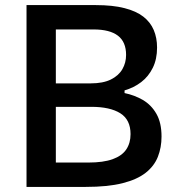

<svg xmlns="http://www.w3.org/2000/svg" viewBox="-20 -733 692 753"><path d="M316.5 0Q265 0 221.2 0Q177.5 0 142.8 0Q108 0 84 0Q84 -59 84 -113.5Q84 -168 84 -234.5V-475Q84 -542 84 -598Q84 -654 84 -713Q142 -713 212.5 -713Q283 -713 356 -713Q422 -713 468 -701.2Q514 -689.5 542 -667.8Q570 -646 583 -615.2Q596 -584.5 596 -546.5Q596 -501 579.2 -467Q562.5 -433 533.8 -411Q505 -389 468.5 -378.5V-368Q507.5 -360 540.5 -340.8Q573.5 -321.5 593.5 -286.5Q613.5 -251.5 613.5 -197.5Q613.5 -154.5 599.2 -118.2Q585 -82 551.5 -55.5Q518 -29 460.5 -14.5Q403 0 316.5 0ZM199 -95.5H326.5Q385.5 -95.5 422 -108.8Q458.5 -122 475.2 -147Q492 -172 492 -207Q492 -263.5 451.8 -288.8Q411.5 -314 338.5 -314H172.5V-406H335.5Q384 -406 414.8 -421.2Q445.5 -436.5 460 -461.8Q474.5 -487 474.5 -517.5Q474.5 -568.5 442.5 -593Q410.5 -617.5 347 -617.5H199Q199 -577.5 199 -537.5Q199 -497.5 199 -449V-259Q199 -212 199 -173.2Q199 -134.5 199 -95.5Z"/></svg>

Font: Commissioner Thin Medium
Style: Regular
Weight: 500
Version: Version 1.000